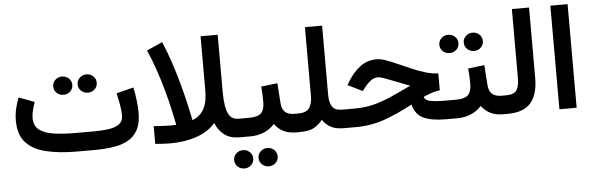

<svg xmlns="http://www.w3.org/2000/svg" viewBox="-53 -864 3878 1255"><g transform="rotate(-5 1886.0 -237.0)"><path d="M538.6 0H425.3Q309.1 0 223.1 -20.3Q137.2 -40.5 90.3 -91.8Q43.5 -143.1 43.5 -235.4Q43.5 -275.4 52.2 -313.5Q61 -351.6 74.7 -385.3L176.8 -347.2Q168.9 -324.7 161.4 -296.6Q153.8 -268.6 153.8 -242.7Q154.3 -190.9 188.7 -165Q223.1 -139.2 284.2 -130.4Q345.2 -121.6 425.3 -121.6H539.6Q593.3 -121.6 638.4 -127.2Q683.6 -132.8 710.7 -151.9Q737.8 -170.9 737.8 -210Q737.8 -240.2 730.7 -280Q723.6 -319.8 715.3 -356.9L827.6 -384.8Q836.9 -341.8 842 -298.6Q847.2 -255.4 847.2 -218.8Q847.2 -147.9 823.5 -104.5Q799.8 -61 757.3 -38.6Q714.8 -16.1 658.9 -8.1Q603 0 538.6 0ZM466.3 -437Q466.3 -462.4 484.9 -479.7Q503.4 -497.1 529.3 -497.1Q555.7 -497.1 573.7 -479.7Q591.8 -462.4 591.8 -437Q591.8 -411.6 573.7 -394.3Q555.7 -377 529.3 -377Q503.4 -377 484.9 -394.3Q466.3 -411.6 466.3 -437ZM306.2 -437Q306.2 -462.4 324.5 -479.7Q342.8 -497.1 369.1 -497.1Q395 -497.1 413.3 -479.7Q431.6 -462.4 431.6 -437Q431.6 -411.6 413.3 -394.3Q395 -377 369.1 -377Q342.8 -377 324.5 -394.3Q306.2 -411.6 306.2 -437Z M1193.8 -138.7Q1241.7 -155.8 1268.1 -200.2Q1294.4 -244.6 1294.4 -330.1V-680.2H1406.7V-304.2Q1406.7 -253.9 1413.3 -212.4Q1419.9 -170.9 1438.5 -146.2Q1457 -121.6 1492.7 -121.6H1510.3V0H1491.2Q1429.2 0 1391.1 -29.3Q1353 -58.6 1334 -107.4Q1288.6 -54.2 1210.7 -27.1Q1132.8 0 1034.2 0Q1010.3 0 986.3 -1.7Q962.4 -3.4 938 -5.4V-121.6Q968.3 -119.6 995.1 -117.9Q1022 -116.2 1043.9 -116.2Q1056.6 -116.2 1067.1 -116.5Q1077.6 -116.7 1085.4 -117.2Q1085.4 -117.2 1079.6 -147.2Q1073.7 -177.2 1062 -228.8Q1050.3 -280.3 1032.7 -345Q1015.1 -409.7 991.2 -480.2Q967.3 -550.8 937.5 -618.2L1041 -663.6Q1070.8 -593.3 1095.2 -519.5Q1119.6 -445.8 1137.9 -377.7Q1156.2 -309.6 1168.7 -255.6Q1181.2 -201.7 1187.5 -170.2Q1193.8 -138.7 1193.8 -138.7Z M1489.7 -121.6H1563.5Q1620.1 -121.6 1642.8 -143.3Q1665.5 -165 1665.5 -217.3Q1665.5 -244.1 1664.3 -269Q1663.1 -293.9 1660.6 -317.9L1767.6 -330.6L1776.9 -200.7Q1779.3 -160.2 1800 -140.9Q1820.8 -121.6 1862.8 -121.6H1873V0H1861.8Q1811 0 1776.9 -18.3Q1742.7 -36.6 1721.2 -67.4Q1692.9 -34.7 1651.4 -17.3Q1609.9 0 1563.5 0H1489.7ZM1602.5 145.5Q1602.5 120.1 1621.1 102.8Q1639.6 85.4 1665.5 85.4Q1691.9 85.4 1710 102.8Q1728 120.1 1728 145.5Q1728 170.9 1710 188.2Q1691.9 205.6 1665.5 205.6Q1639.6 205.6 1621.1 188.2Q1602.5 170.9 1602.5 145.5ZM1442.4 145.5Q1442.4 120.1 1460.7 102.8Q1479 85.4 1505.4 85.4Q1531.2 85.4 1549.6 102.8Q1567.9 120.1 1567.9 145.5Q1567.9 170.9 1549.6 188.2Q1531.2 205.6 1505.4 205.6Q1479 205.6 1460.7 188.2Q1442.4 170.9 1442.4 145.5Z M1979 -226.1V-680.2H2091.8V-225.6Q2091.8 -176.8 2109.1 -149.2Q2126.5 -121.6 2175.3 -121.6H2190.9V0H2176.3Q2123 0 2091.1 -17.1Q2059.1 -34.2 2036.1 -66.9Q2010.7 -35.2 1979.2 -17.6Q1947.8 0 1887.7 0H1853.5V-121.6H1885.3Q1939 -121.6 1958.7 -148.7Q1978.5 -175.8 1979 -226.1Z M2821.3 -303.2V-191.9Q2795.9 -189.5 2767.3 -179.9Q2738.8 -170.4 2712.9 -158.7Q2718.8 -134.8 2755.6 -128.2Q2792.5 -121.6 2845.7 -121.6H2872.6V0H2843.8Q2750.5 0 2698 -24.7Q2645.5 -49.3 2628.9 -115.7Q2536.1 -65.4 2446 -32.7Q2356 0 2252.9 0H2171.4V-121.6H2254.4Q2322.8 -121.6 2379.2 -135.7Q2435.5 -149.9 2495.1 -176Q2554.7 -202.1 2631.3 -238.8Q2583 -256.8 2541 -273.7Q2499 -290.5 2469.2 -301.3Q2439.5 -312 2427.2 -312Q2399.4 -312 2377.7 -295.2Q2356 -278.3 2340.3 -257.8L2319.3 -231.4L2223.1 -278.3L2239.3 -305.2Q2272.9 -359.9 2319.3 -395Q2365.7 -430.2 2427.7 -430.2Q2453.6 -430.2 2489 -417.5Q2524.4 -404.8 2565.9 -386.2Q2607.4 -367.7 2651.1 -348.9Q2694.8 -330.1 2738.3 -317.1Q2781.7 -304.2 2821.3 -303.2Z M3004.4 -488.8Q3004.4 -514.2 3022.9 -531.5Q3041.5 -548.8 3067.4 -548.8Q3093.8 -548.8 3111.8 -531.5Q3129.9 -514.2 3129.9 -488.8Q3129.9 -463.4 3111.8 -446Q3093.8 -428.7 3067.4 -428.7Q3041.5 -428.7 3022.9 -446Q3004.4 -463.4 3004.4 -488.8ZM2844.2 -488.8Q2844.2 -514.2 2862.5 -531.5Q2880.9 -548.8 2907.2 -548.8Q2933.1 -548.8 2951.4 -531.5Q2969.7 -514.2 2969.7 -488.8Q2969.7 -463.4 2951.4 -446Q2933.1 -428.7 2907.2 -428.7Q2880.9 -428.7 2862.5 -446Q2844.2 -463.4 2844.2 -488.8ZM2853 -121.6H2921.4Q2978 -121.6 3000.7 -143.3Q3023.4 -165 3023.4 -217.3Q3023.4 -244.1 3022.2 -269Q3021 -293.9 3018.6 -317.9L3125.5 -330.6L3134.8 -200.7Q3137.2 -160.2 3158 -140.9Q3178.7 -121.6 3220.7 -121.6H3231V0H3219.7Q3168.9 0 3134.8 -18.3Q3100.6 -36.6 3079.1 -67.4Q3050.8 -34.7 3009.3 -17.3Q2967.8 0 2921.4 0H2853Z M3211.4 -121.6H3250Q3303.7 -121.6 3320.3 -148.9Q3336.9 -176.3 3336.9 -225.6V-680.2H3449.7V-218.3Q3449.7 -110.4 3402.3 -55.2Q3355 0 3249.5 0H3211.4Z M3702.6 -680.2V-0.5H3589.4V-680.2Z"/></g></svg>

Font: Vazirmatn RD FD SemiBold
Style: Regular
Weight: 600
Designer: Saber Rastikerdar
Foundry: Saber Rastikerdar
Version: Version 33.003